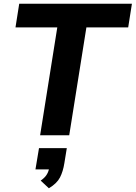

<svg xmlns="http://www.w3.org/2000/svg" viewBox="-20 -725 727 1029"><path d="M63 0ZM195 0 287 -578H63L83 -705H687L667 -578H443L351 0ZM242 284 198 243Q218 229 228 214.5Q238 200 242 183H170L189 69H338L325 149Q318 194 301.5 226Q285 258 242 284Z"/></svg>

Font: Winston
Style: Bold Italic
Weight: 700
Italic angle: -9°
Designer: Original fonts by Vernon Adams / Changes by Cristiano Sobral
Foundry: Original fonts by Vernon Adams / Changes by Cristiano Sobral
Version: Version 2.503;July 17, 2020;FontCreator 13.0.0.2655 64-bit